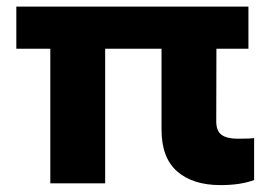

<svg xmlns="http://www.w3.org/2000/svg" viewBox="-20 -548 803 574"><path d="M130.4 -402.3H28.8V-528.3H722.7V-402.3H627L626.5 -185.1Q626.5 -156.7 642.3 -145Q658.2 -133.3 690.4 -133.3Q728.5 -133.3 739.7 -135.3V-9.8Q699.2 5.4 639.2 5.4Q556.6 5.4 509.8 -35.4Q462.9 -76.2 462.9 -160.6V-402.3H294.4V0H130.4Z"/></svg>

Font: Bert Sans Black
Style: Regular
Weight: 900
Designer: Christian Robertson, Adam Twardoch, & Cristiano Sobral
Foundry: Google
Version: Version 12.135;January 10, 2020;FontCreator 12.0.0.2547 64-b